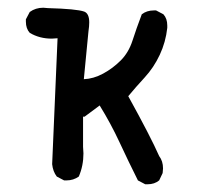

<svg xmlns="http://www.w3.org/2000/svg" viewBox="-20 -477 540 497"><path d="M362 0H356L337 -10Q312 -60 289.5 -108.5Q267 -157 238 -204L199 -175H195V-97L196 -80Q196 -48 184 -20Q170 -10 152 -10H146L127 -20Q117 -33 115 -52L129 -378L114 -377Q82 -377 57 -392Q47 -403 47 -421V-427L57 -446Q72 -457 92 -457L104 -456Q178 -454 198 -447Q211 -442 211 -419Q211 -409 209 -396L197 -272Q222 -273 247 -286.5Q272 -300 292.5 -320.5Q313 -341 323 -372Q333 -403 347 -440Q360 -450 378 -450H384L403 -440Q413 -429 413 -411V-405Q409 -368 393.5 -335Q378 -302 354.5 -276.5Q331 -251 312 -228Q370 -123 392 -73Q402 -60 402 -41L401 -29L392 -10Q380 0 362 0Z"/></svg>

Font: Xiaolai SC
Style: Regular
Weight: 400
Designer: Nozomi Seto 瀬戸のぞみ
Version: Version 3.11;December 4, 2020;FontCreator 13.0.0.2613 64-bit